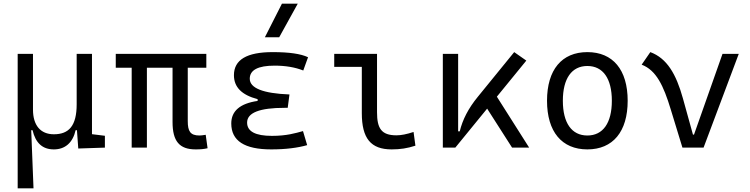

<svg xmlns="http://www.w3.org/2000/svg" viewBox="-20 -815 4142 1060"><path d="M277.3 9.8C339.4 9.8 381.8 -26.9 397.5 -96.2H404.8L412.1 4.9L559.1 0V-65.4L487.8 -74.2V-517.6H403.3V-239.3C403.3 -120.1 360.4 -73.7 277.3 -73.7C204.1 -73.7 162.1 -122.6 162.1 -210V-517.6H77.6V224.6H165L152.3 -96.2H159.7C176.3 -25.4 214.8 9.8 277.3 9.8Z M1060.1 9.8C1087.4 9.8 1104 8.3 1126 3.4L1115.7 -70.8C1100.1 -68.4 1089.8 -66.9 1081.5 -66.9C1030.3 -66.9 1016.6 -90.8 1016.6 -146.5V-440.9H1119.1V-517.6H619.1V-440.9H707V0H791V-440.9H932.6V-141.6C932.6 -35.6 970.2 9.8 1060.1 9.8Z M1477.5 9.8C1557.6 9.8 1624.5 1 1675.8 -13.7L1652.8 -91.3C1610.8 -79.6 1562 -64.9 1481.4 -64.9C1390.1 -64.9 1344.2 -89.4 1344.2 -138.2C1344.2 -192.9 1413.6 -219.7 1551.8 -219.7H1568.4L1578.1 -293.5C1431.6 -299.3 1358.9 -328.6 1358.9 -380.4C1358.9 -428.7 1404.8 -452.6 1496.1 -452.6C1556.2 -452.6 1608.4 -443.8 1654.3 -425.8L1680.7 -499C1640.6 -518.1 1575.7 -527.3 1485.4 -527.3C1342.3 -527.3 1271.5 -484.9 1271.5 -399.9C1271.5 -334 1314.5 -290.5 1402.3 -267.6V-257.8C1305.2 -243.7 1256.8 -202.1 1256.8 -133.3C1256.8 -37.6 1329.6 9.8 1477.5 9.8ZM1442.4 -609.4H1521.5L1624 -794.9H1536.6Z M2142.1 9.8C2189.5 9.8 2228.5 3.9 2273.4 -10.7L2263.2 -86.4C2224.1 -73.7 2194.8 -67.9 2168.5 -67.9C2085 -67.9 2061.5 -106.9 2061.5 -195.3V-517.6H1825.2V-445.8H1977.5V-190.4C1977.5 -51.3 2026.9 9.8 2142.1 9.8Z M2424.8 0H2493.7L2669.4 -215.3L2807.1 0H2901.4L2723.1 -281.2L2885.7 -480.5L2818.8 -527.3L2617.7 -280.3C2565.4 -216.3 2534.2 -155.3 2518.1 -89.8H2509.3V-517.6H2424.8Z M3222.7 9.8C3363.8 9.8 3445.3 -87.9 3445.3 -258.8C3445.3 -429.7 3363.8 -527.3 3222.7 -527.3C3081.5 -527.3 3000 -429.7 3000 -258.8C3000 -87.9 3081.5 9.8 3222.7 9.8ZM3222.7 -66.9C3136.2 -66.9 3087.4 -136.2 3087.4 -258.8C3087.4 -381.3 3136.2 -450.7 3222.7 -450.7C3309.1 -450.7 3357.9 -381.3 3357.9 -258.8C3357.9 -136.2 3309.1 -66.9 3222.7 -66.9Z M3747.6 0H3864.3L4058.6 -517.6H3968.8L3811.5 -71.8H3805.7L3750.5 -271C3712.9 -406.7 3662.1 -493.2 3570.3 -527.3L3522.5 -458C3603 -427.2 3643.1 -342.8 3683.1 -210.9Z"/></svg>

Font: Cascadia Mono PL SemiLight
Style: Regular
Weight: 350
Monospace: yes
Designer: Aaron Bell
Foundry: Saja Typeworks
Version: Version 2404.023